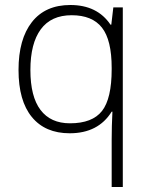

<svg xmlns="http://www.w3.org/2000/svg" viewBox="-20 -524 595 768"><path d="M259.9 -30.8Q349.3 -30.8 388 -80.1Q426.7 -129.4 426.7 -247.2V-252.3Q426.7 -364 387.8 -413.5Q348.8 -463.1 266.7 -463.1Q184.5 -463.1 143.1 -406.7Q101.6 -350.4 101.6 -243.9Q101.6 -137.5 142.1 -84.2Q182.5 -30.8 259.9 -30.8ZM258.8 9.1Q160.8 9.1 107.4 -55.9Q54.1 -120.8 54.1 -244.2Q54.1 -367.5 107.7 -435.8Q161.3 -504 261.4 -504Q369.1 -504 422.1 -425.2H425.2L433.3 -494.4H471.2V224H426.7V35.4Q426.7 -20.2 429.7 -77.4H426.7Q373.1 9.1 258.8 9.1Z"/></svg>

Font: Khula Light
Style: Regular
Weight: 300
Designer: Erin McLaughlin, Steve Matteson
Version: Version 1.002;PS 1.0;hotconv 1.0.72;makeotf.lib2.5.5900; ttf